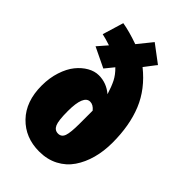

<svg xmlns="http://www.w3.org/2000/svg" viewBox="-247 -893 998 998"><g transform="rotate(45 252.0 -394.5)"><path d="M316.9 -671.9Q407.2 -599.6 446 -504.6Q484.9 -409.7 484.9 -283.2Q484.9 -220.7 470.2 -167Q455.6 -113.3 427 -71.3Q398.4 -29.3 352.3 -5.1Q306.2 19 247.1 19Q145 19 79.6 -48.6Q14.2 -116.2 14.2 -232.9Q14.2 -289.1 29.8 -336.9Q45.4 -384.8 70.3 -415.5Q95.2 -446.3 125.7 -463.6Q156.2 -481 187 -481Q243.7 -481 288.1 -442.9Q274.9 -485.8 260.3 -514.9Q245.6 -543.9 217.8 -570.8L178.2 -522L67.9 -575.2L113.8 -627.9Q77.1 -640.1 49.8 -646L85 -762.2Q135.7 -753.9 206.1 -729L270 -808.1L366.2 -735.8ZM293.9 -232.9V-328.1Q274.4 -352.1 252 -352.1Q204.1 -352.1 204.1 -234.9Q204.1 -165 215.1 -140.6Q226.1 -116.2 251 -116.2Q275.9 -116.2 284.9 -141.6Q293.9 -167 293.9 -232.9Z"/></g></svg>

Font: Fira Sans Compressed Heavy
Style: Regular
Weight: 900
Width: 1
Designer: Carrois Corporate & Edenspiekermann AG
Foundry: Carrois Corporate GbR & Edenspiekermann AG
Version: Version 4.203;PS 004.203;hotconv 1.0.88;makeotf.lib2.5.64775